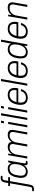

<svg xmlns="http://www.w3.org/2000/svg" viewBox="2060 -2914 953 5278"><g transform="rotate(-90 2536.0 -274.5)"><path d="M-24 182Q-36 182 -47 181Q-58 180 -67 178Q-76 176 -83 174L-76 133H-23Q3 133 18.5 119.5Q34 106 38 81L137 -475H60L67 -526H145L162 -621Q167 -647 177.5 -672.5Q188 -698 213 -714.5Q238 -731 286 -731Q297 -731 307.5 -730.5Q318 -730 327.5 -728Q337 -726 344 -723L336 -682H282Q255 -682 241 -669Q227 -656 222 -630L203 -526H308L301 -475H195L98 76Q93 102 83 126.5Q73 151 48.5 166.5Q24 182 -24 182Z M455 12Q402 12 364 -8Q326 -28 306 -69.5Q286 -111 286 -176Q286 -196 288 -218.5Q290 -241 294 -266Q310 -361 343 -421.5Q376 -482 425.5 -510Q475 -538 537 -538Q574 -538 602.5 -528.5Q631 -519 652 -499.5Q673 -480 686 -449H693L717 -526H762L741 -408Q737 -380 729.5 -339.5Q722 -299 714 -255Q706 -211 699.5 -171Q693 -131 688.5 -102.5Q684 -74 684 -66Q684 -53 691 -46.5Q698 -40 711 -40H756L749 -6Q739 -1 724.5 4.5Q710 10 693 10Q663 10 648.5 -4.5Q634 -19 632 -46Q632 -53 632.5 -61.5Q633 -70 634 -79L627 -82Q595 -33 549 -10.5Q503 12 455 12ZM469 -39Q493 -39 520.5 -48Q548 -57 574.5 -80Q601 -103 622.5 -145Q644 -187 656 -253Q659 -277 661.5 -294.5Q664 -312 665 -325.5Q666 -339 666 -350Q666 -395 653 -425.5Q640 -456 612.5 -471.5Q585 -487 542 -487Q499 -487 462.5 -467.5Q426 -448 398.5 -402.5Q371 -357 358 -277Q353 -248 350.5 -229.5Q348 -211 347 -197.5Q346 -184 346 -172Q346 -102 377.5 -70.5Q409 -39 469 -39Z M817 0 909 -526H952L942 -439H948Q980 -479 1011 -500Q1042 -521 1074.5 -529.5Q1107 -538 1140 -538Q1193 -538 1229 -515Q1265 -492 1273 -439H1280Q1310 -479 1341.5 -500Q1373 -521 1405 -529.5Q1437 -538 1471 -538Q1530 -538 1568 -509.5Q1606 -481 1606 -415Q1606 -404 1605 -391.5Q1604 -379 1601 -366L1537 0H1479L1543 -365Q1545 -376 1546 -386Q1547 -396 1547 -404Q1547 -438 1534 -455.5Q1521 -473 1498 -479.5Q1475 -486 1448 -486Q1408 -486 1368.5 -465Q1329 -444 1299 -403Q1269 -362 1259 -301L1206 0H1148L1212 -365Q1214 -376 1215 -386Q1216 -396 1216 -404Q1216 -438 1203 -455.5Q1190 -473 1167 -479.5Q1144 -486 1116 -486Q1077 -486 1037.5 -466Q998 -446 968.5 -405Q939 -364 928 -301L875 0Z M1786 -642 1800 -723H1858L1844 -642ZM1675 0 1768 -526H1826L1733 0Z M1878 0 2005 -723H2063L1936 0Z M2191 -642 2205 -723H2263L2249 -642ZM2080 0 2173 -526H2231L2138 0Z M2487 12Q2422 12 2379 -10Q2336 -32 2314.5 -75Q2293 -118 2293 -181Q2293 -207 2296 -234Q2299 -261 2304 -286Q2320 -361 2352 -417.5Q2384 -474 2438 -506Q2492 -538 2571 -538Q2635 -538 2676.5 -514.5Q2718 -491 2738.5 -449Q2759 -407 2759 -350Q2759 -327 2755.5 -301Q2752 -275 2745 -248H2361Q2358 -230 2356.5 -214Q2355 -198 2355 -184Q2355 -133 2370.5 -100.5Q2386 -68 2417 -53Q2448 -38 2493 -38Q2520 -38 2546.5 -45.5Q2573 -53 2597 -69Q2621 -85 2639.5 -111Q2658 -137 2670 -175H2726Q2714 -128 2691 -92.5Q2668 -57 2637.5 -34Q2607 -11 2568.5 0.5Q2530 12 2487 12ZM2370 -297H2695Q2698 -313 2699 -328.5Q2700 -344 2700 -357Q2700 -400 2686 -429Q2672 -458 2642.5 -473Q2613 -488 2566 -488Q2517 -488 2477 -465.5Q2437 -443 2410.5 -400.5Q2384 -358 2370 -297Z M2819 0 2946 -723H3004L2877 0Z M3225 12Q3160 12 3117 -10Q3074 -32 3052.5 -75Q3031 -118 3031 -181Q3031 -207 3034 -234Q3037 -261 3042 -286Q3058 -361 3090 -417.5Q3122 -474 3176 -506Q3230 -538 3309 -538Q3373 -538 3414.5 -514.5Q3456 -491 3476.5 -449Q3497 -407 3497 -350Q3497 -327 3493.5 -301Q3490 -275 3483 -248H3099Q3096 -230 3094.5 -214Q3093 -198 3093 -184Q3093 -133 3108.5 -100.5Q3124 -68 3155 -53Q3186 -38 3231 -38Q3258 -38 3284.5 -45.5Q3311 -53 3335 -69Q3359 -85 3377.5 -111Q3396 -137 3408 -175H3464Q3452 -128 3429 -92.5Q3406 -57 3375.5 -34Q3345 -11 3306.5 0.5Q3268 12 3225 12ZM3108 -297H3433Q3436 -313 3437 -328.5Q3438 -344 3438 -357Q3438 -400 3424 -429Q3410 -458 3380.5 -473Q3351 -488 3304 -488Q3255 -488 3215 -465.5Q3175 -443 3148.5 -400.5Q3122 -358 3108 -297Z M3742 12Q3686 12 3647.5 -7.5Q3609 -27 3589 -69Q3569 -111 3569 -176Q3569 -199 3570.5 -224Q3572 -249 3577 -277Q3589 -344 3611 -393.5Q3633 -443 3664.5 -475Q3696 -507 3735 -522.5Q3774 -538 3821 -538Q3853 -538 3882.5 -530Q3912 -522 3935.5 -504.5Q3959 -487 3972 -455H3979L4027 -723H4085L3957 0H3913L3919 -79H3912Q3878 -32 3835 -10Q3792 12 3742 12ZM3747 -39Q3800 -39 3839.5 -63.5Q3879 -88 3905.5 -134.5Q3932 -181 3944 -247Q3948 -271 3950 -288.5Q3952 -306 3953 -319Q3954 -332 3954 -343Q3954 -404 3935 -434.5Q3916 -465 3888 -476Q3860 -487 3832 -487Q3782 -487 3743 -466Q3704 -445 3678 -399.5Q3652 -354 3639 -281Q3635 -252 3632.5 -233Q3630 -214 3629 -200Q3628 -186 3628 -175Q3628 -101 3660.5 -70Q3693 -39 3747 -39Z M4305 12Q4240 12 4197 -10Q4154 -32 4132.5 -75Q4111 -118 4111 -181Q4111 -207 4114 -234Q4117 -261 4122 -286Q4138 -361 4170 -417.5Q4202 -474 4256 -506Q4310 -538 4389 -538Q4453 -538 4494.5 -514.5Q4536 -491 4556.5 -449Q4577 -407 4577 -350Q4577 -327 4573.5 -301Q4570 -275 4563 -248H4179Q4176 -230 4174.5 -214Q4173 -198 4173 -184Q4173 -133 4188.5 -100.5Q4204 -68 4235 -53Q4266 -38 4311 -38Q4338 -38 4364.5 -45.5Q4391 -53 4415 -69Q4439 -85 4457.5 -111Q4476 -137 4488 -175H4544Q4532 -128 4509 -92.5Q4486 -57 4455.5 -34Q4425 -11 4386.5 0.5Q4348 12 4305 12ZM4188 -297H4513Q4516 -313 4517 -328.5Q4518 -344 4518 -357Q4518 -400 4504 -429Q4490 -458 4460.5 -473Q4431 -488 4384 -488Q4335 -488 4295 -465.5Q4255 -443 4228.5 -400.5Q4202 -358 4188 -297Z M4637 0 4729 -526H4772L4762 -439H4768Q4800 -479 4833.5 -500Q4867 -521 4900.5 -529.5Q4934 -538 4968 -538Q5010 -538 5042.5 -526Q5075 -514 5093.5 -486.5Q5112 -459 5112 -414Q5112 -403 5110.5 -390.5Q5109 -378 5107 -365L5043 0H4985L5049 -364Q5051 -376 5052 -386Q5053 -396 5053 -404Q5053 -438 5039.5 -455.5Q5026 -473 5001.5 -479.5Q4977 -486 4946 -486Q4915 -486 4883.5 -474.5Q4852 -463 4824 -439.5Q4796 -416 4775.5 -381.5Q4755 -347 4748 -300L4695 0Z"/></g></svg>

Font: Archivo SemiBold ExtraLight
Style: Italic
Weight: 250
Italic angle: -10°
Version: Version 2.001